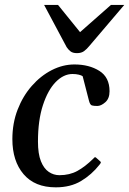

<svg xmlns="http://www.w3.org/2000/svg" viewBox="-20 -762 535 795"><path d="M288.1 -495.1Q349.1 -495.1 391.4 -468.5Q433.6 -441.9 433.6 -384.3Q433.6 -354 416 -338.6Q398.4 -323.2 382.8 -323.2Q368.7 -323.2 360.8 -325.4Q353 -327.6 348.6 -344.2L322.3 -446.3Q317.4 -450.2 305.9 -452.9Q294.4 -455.6 280.3 -455.6Q243.2 -455.6 210.7 -422.4Q178.2 -389.2 157.7 -326.4Q137.2 -263.7 137.2 -175.8Q137.2 -125 149.4 -94.5Q161.6 -64 181.9 -50.3Q202.1 -36.6 226.1 -36.6Q268.1 -36.6 300.3 -54.2Q332.5 -71.8 366.2 -105Q368.7 -107.9 371.1 -110.1Q373.5 -112.3 377 -109.9L395 -93.8Q397.5 -91.8 397.5 -89.4Q397.5 -86.9 395.3 -84.7Q393.1 -82.5 392.1 -80.1Q359.4 -38.6 315.7 -12.5Q272 13.7 210.9 13.7Q124 13.7 77.6 -40.8Q31.2 -95.2 31.2 -186Q31.2 -252 53 -308.1Q74.7 -364.3 111.6 -406.2Q148.4 -448.2 194.3 -471.7Q240.2 -495.1 288.1 -495.1ZM298.8 -542Q281.2 -542 272 -549.3Q262.7 -556.6 255.9 -566.9L162.6 -741.7H220.2L311.5 -628.9L439.5 -741.7H494.6L349.6 -571.3Q339.8 -559.1 328.4 -550.5Q316.9 -542 298.8 -542Z"/></svg>

Font: Gelasio
Style: Italic
Weight: 400
Italic angle: -8.5°
Designer: Eben Sorkin
Foundry: Eben Sorkin
Version: Version 1.008